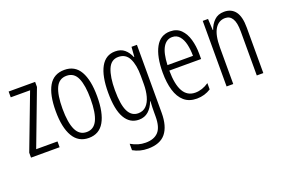

<svg xmlns="http://www.w3.org/2000/svg" viewBox="-100 -882 2178 1464"><g transform="rotate(-20 989.0 -150.5)"><path d="M259 0H27V-40L196 -485H39V-532H254V-491L86 -47H259Z M661 -267Q661 -134 620 -62Q579 10 494 10Q410 10 367.5 -62.5Q325 -135 325 -268Q325 -401 366 -471.5Q407 -542 494 -542Q579 -542 620 -470.5Q661 -399 661 -267ZM380 -268Q380 -155 407.5 -96.5Q435 -38 494 -38Q552 -38 579.5 -94.5Q607 -151 607 -267Q607 -376 581 -435Q555 -494 494 -494Q433 -494 406.5 -436.5Q380 -379 380 -268Z M906 -542Q952 -542 981 -517.5Q1010 -493 1026 -453H1030L1036 -532H1080V20Q1080 128 1034.5 184.5Q989 241 890 241Q824 241 770 210V158Q800 175 828.5 183.5Q857 192 889 192Q957 192 992 154.5Q1027 117 1027 30V-2Q1027 -21 1027.5 -43.5Q1028 -66 1030 -93H1027Q1010 -46 978.5 -18Q947 10 901 10Q828 10 788.5 -58Q749 -126 749 -264Q749 -398 788.5 -470Q828 -542 906 -542ZM914 -494Q855 -494 829.5 -432.5Q804 -371 804 -264Q804 -147 831 -92.5Q858 -38 912 -38Q952 -38 977.5 -64Q1003 -90 1015 -134.5Q1027 -179 1027 -233V-300Q1027 -389 1000.5 -441.5Q974 -494 914 -494Z M1352 -542Q1406 -542 1439 -509Q1472 -476 1487.5 -422Q1503 -368 1503 -305V-263H1245Q1246 -37 1375 -37Q1431 -37 1485 -74V-23Q1460 -7 1431.5 1.5Q1403 10 1371 10Q1308 10 1268.5 -24.5Q1229 -59 1210.5 -121Q1192 -183 1192 -265Q1192 -395 1232 -468.5Q1272 -542 1352 -542ZM1352 -496Q1305 -496 1277.5 -449.5Q1250 -403 1246 -307H1453Q1453 -358 1443 -401Q1433 -444 1410.5 -470Q1388 -496 1352 -496Z M1790 -542Q1849 -542 1880.5 -500Q1912 -458 1912 -370V0H1859V-357Q1859 -428 1839 -461Q1819 -494 1781 -494Q1728 -494 1698 -445.5Q1668 -397 1668 -295V0H1614V-532H1657L1662 -440H1665Q1679 -482 1709.5 -512Q1740 -542 1790 -542Z"/></g></svg>

Font: Noto Sans Malayalam ExtraCondensed Light
Style: Regular
Weight: 300
Width: 2
Designer: Jelle Bosma - Monotype Design Team
Foundry: Monotype Imaging Inc.
Version: Version 2.104; ttfautohint (v1.8.4.7-5d5b)